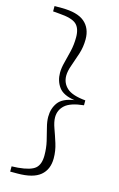

<svg xmlns="http://www.w3.org/2000/svg" viewBox="-140 -826 652 1053"><g transform="rotate(15 186.0 -299.0)"><path d="M329.1 -313V-285.2Q253.9 -277.3 223.4 -249.8Q192.9 -222.2 192.9 -181.2Q192.9 -154.8 205.6 -119.9Q218.3 -85 231.2 -44.2Q244.1 -3.4 244.1 39.1Q244.1 102.5 203.1 136.7Q162.1 170.9 73.2 170.9H32.2V141.1L67.9 139.2Q139.2 132.8 165 110.4Q190.9 87.9 190.9 37.1Q190.9 -4.9 182.1 -42.7Q173.3 -80.6 164.6 -113.5Q155.8 -146.5 155.8 -173.8Q155.8 -220.7 180.7 -254.9Q205.6 -289.1 271 -298.8Q205.6 -308.6 180.7 -343Q155.8 -377.4 155.8 -423.8Q155.8 -451.2 164.6 -483.9Q173.3 -516.6 182.1 -554.2Q190.9 -591.8 190.9 -633.8Q190.9 -685.5 165 -708.3Q139.2 -731 67.9 -735.8L32.2 -738.8V-769H73.2Q162.1 -769 203.1 -734.4Q244.1 -699.7 244.1 -636.2Q244.1 -593.3 231.2 -553Q218.3 -512.7 205.6 -477.8Q192.9 -442.9 192.9 -417Q192.9 -375 223.4 -347.4Q253.9 -319.8 329.1 -313Z"/></g></svg>

Font: Source Han Serif CN ExtraLight
Style: Regular
Weight: 250
Designer: Ryoko NISHIZUKA  (kana & ideographs); Frank Grießhammer (Latin, Greek & Cyrillic); Wenlong ZHANG  (bopomofo); Sandoll Co
Foundry: Adobe Systems Incorporated
Version: Version 1.001;PS 1.001;hotconv 16.6.54;makeotf.lib2.5.65590